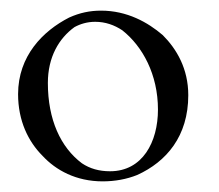

<svg xmlns="http://www.w3.org/2000/svg" viewBox="-20 -769 411 361"><path d="M14 -592C14 -542 33 -503 60 -476C85 -449 123 -428 173 -428C196 -428 218 -432 238 -440C293 -465 334 -513 334 -590C334 -640 312 -677 286 -703C258 -727 219 -749 170 -749C149 -749 130 -745 110 -736C61 -711 14 -664 14 -592ZM187 -447C166 -447 149 -452 134 -462C94 -492 70 -544 70 -613C70 -662 91 -697 120 -718C131 -724 144 -728 159 -728C178 -728 195 -722 210 -712C248 -682 277 -629 277 -563C277 -502 248 -447 187 -447Z"/></svg>

Font: fbb
Style: Regular
Weight: 400
Designer: David J. Perry, Michael Sharpe
Version: Version 1.045